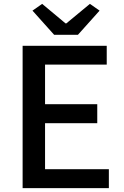

<svg xmlns="http://www.w3.org/2000/svg" viewBox="-20 -973 640 993"><path d="M97 0H543V-98H213V-336H483V-434H213V-639H532V-736H97ZM260 -793H383L495 -918L445 -953L323 -852H319L198 -953L148 -918Z"/></svg>

Font: Noto Sans T Chinese Medium
Style: Regular
Weight: 500
Designer: Ryoko NISHIZUKA (kana & ideographs); Paul D. Hunt (Latin, Greek & Cyrillic); Wenlong ZHANG (bopomofo); Sandoll Communica
Foundry: Adobe Systems Incorporated
Version: Version 1.000;PS 1;hotconv 1.0.78;makeotf.lib2.5.61930